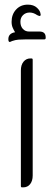

<svg xmlns="http://www.w3.org/2000/svg" viewBox="-20 -808 231 828"><path d="M105 -672H150Q177 -672 177 -647V-644Q177 -638 170 -638H88Q71 -638 59 -637Q47 -636 32 -631Q24 -627 22 -627Q16 -627 16 -639Q16 -664 45 -669Q40 -677 35 -688Q30 -699 30 -714Q30 -746 49.5 -767Q69 -788 100 -788Q125 -788 139.5 -774.5Q154 -761 155 -747Q156 -745 155 -742Q154 -739 151 -739Q149 -739 145.5 -740.5Q142 -742 140 -743Q124 -754 108 -754Q91 -754 79.5 -743Q68 -732 68 -714Q68 -695 78.5 -683.5Q89 -672 105 -672ZM111 -556H116Q121 -556 121 -550V-51Q121 -28 110 -14Q99 0 80 0H75Q70 0 70 -6V-504Q70 -528 81.5 -542Q93 -556 111 -556Z"/></svg>

Font: Zain Light
Style: Regular
Weight: 300
Designer: Zain,Boutros
Foundry: Mobile Telecommunications Company (Zain), 2024
Version: Version 1.51; ttfautohint (v1.8.4)